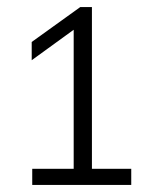

<svg xmlns="http://www.w3.org/2000/svg" viewBox="-20 -830 425 542"><path d="M71 -308V-353.5H188V-746L69.5 -660V-711.5L206.5 -810H239.5V-353.5H350.5V-308Z"/></svg>

Font: Encode Sans Lt
Style: Regular
Weight: 300
Designer: Multiple Designers
Foundry: Impallari Type
Version: Version 3.002; ttfautohint (v1.8.3) -l 8 -r 50 -G 200 -x 14 